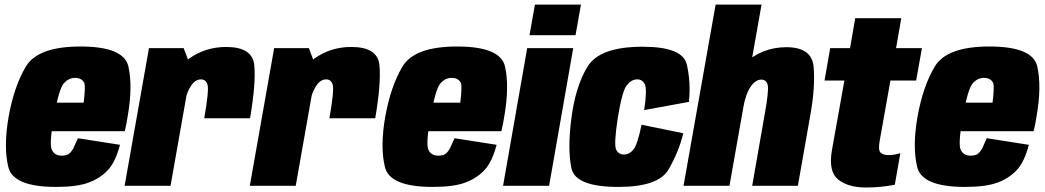

<svg xmlns="http://www.w3.org/2000/svg" viewBox="-20 -805 4528 832"><path d="M223 5 247 -130.5Q217 -130.5 205 -155Q192 -178 214 -299.5Q234.5 -415.5 255 -442Q276.5 -467.5 305 -467.5Q335.5 -467.5 346 -444Q350.5 -424.5 342.5 -360H208L186.5 -236.5H520.5Q528 -265.5 533 -299.5Q556 -429 536.5 -516.5Q517 -603.5 329 -603.5Q144 -603.5 92 -516.5Q41 -430.5 17.5 -300Q-5.5 -169 16 -81.5Q36.5 5 223 5ZM247 -130.5 223 5Q314.5 5 364.5 -14Q413.5 -32 447 -67.5Q480 -102 500 -177.5L317.5 -206Q306 -179.5 297.5 -161.5Q287 -144 277 -137Q265.5 -130.5 247 -130.5Z M865 -292.5H1063.5Q1089.5 -444.5 1081.8 -523Q1074 -601.5 960 -601.5Q871 -601.5 801 -552.2Q731 -503 713 -400.5L784.5 -375.5Q790.5 -407.5 808.5 -434.2Q826.5 -461 851 -461Q873 -461 879.5 -436.8Q886 -412.5 865 -292.5ZM520 0H719L809 -509L776 -596.5H625.5Z M1407.5 -292.5H1606Q1632 -444.5 1624.2 -523Q1616.5 -601.5 1502.5 -601.5Q1413.5 -601.5 1343.5 -552.2Q1273.5 -503 1255.5 -400.5L1327 -375.5Q1333 -407.5 1351 -434.2Q1369 -461 1393.5 -461Q1415.5 -461 1422 -436.8Q1428.5 -412.5 1407.5 -292.5ZM1062.5 0H1261.5L1351.5 -509L1318.5 -596.5H1168Z M1855 5 1879 -130.5Q1849 -130.5 1837 -155Q1824 -178 1846 -299.5Q1866.5 -415.5 1887 -442Q1908.5 -467.5 1937 -467.5Q1967.5 -467.5 1978 -444Q1982.5 -424.5 1974.5 -360H1840L1818.5 -236.5H2152.5Q2160 -265.5 2165 -299.5Q2188 -429 2168.5 -516.5Q2149 -603.5 1961 -603.5Q1776 -603.5 1724 -516.5Q1673 -430.5 1649.5 -300Q1626.5 -169 1648 -81.5Q1668.5 5 1855 5ZM1879 -130.5 1855 5Q1946.5 5 1996.5 -14Q2045.5 -32 2079 -67.5Q2112 -102 2132 -177.5L1949.5 -206Q1938 -179.5 1929.5 -161.5Q1919 -144 1909 -137Q1897.5 -130.5 1879 -130.5Z M2160 0H2359.5L2464 -596.5H2264.5ZM2298 -785 2274.5 -652.5H2474L2497.5 -785Z M2659.5 5Q2833.5 5 2877.2 -70.8Q2921 -146.5 2941 -227.5L2760 -264.5Q2743 -180.5 2725.5 -158Q2708 -135.5 2683.5 -135.5Q2658.5 -135.5 2649.2 -159Q2640 -182.5 2657 -293.5Q2676 -411.5 2696.5 -436.2Q2717 -461 2741 -461Q2765 -461 2774.8 -438.5Q2784.5 -416 2771.5 -328L2965.5 -363.5Q2974 -448.5 2956.2 -525.5Q2938.5 -602.5 2764.5 -602.5Q2578.5 -602.5 2525.8 -516Q2473 -429.5 2455.5 -288.5Q2439 -157 2456.2 -76Q2473.5 5 2659.5 5Z M2942 0H3141L3280 -785H3081ZM3239.5 0H3437.5L3492.5 -312.5Q3513 -428.5 3505.8 -514.5Q3498.5 -600.5 3387.5 -600.5Q3282.5 -600.5 3203.8 -528.2Q3125 -456 3108 -361L3200.5 -338Q3211.5 -398.5 3232.8 -429.2Q3254 -460 3279 -460Q3302 -460 3307 -435Q3312 -410 3293 -306Z M3732.5 7.5Q3796 7.5 3857.5 -4.5L3881.5 -141.5Q3857 -133 3829.5 -133Q3806.5 -133 3795.8 -143.8Q3785 -154.5 3791.5 -192L3838.5 -456H3950L3975 -596.5H3863L3885.5 -726H3686L3663.5 -596.5H3577.5L3553 -456H3639L3585 -154Q3569 -61.5 3612.2 -27Q3655.5 7.5 3732.5 7.5Z M4161.5 5 4185.5 -130.5Q4155.5 -130.5 4143.5 -155Q4130.5 -178 4152.5 -299.5Q4173 -415.5 4193.5 -442Q4215 -467.5 4243.5 -467.5Q4274 -467.5 4284.5 -444Q4289 -424.5 4281 -360H4146.5L4125 -236.5H4459Q4466.5 -265.5 4471.5 -299.5Q4494.5 -429 4475 -516.5Q4455.5 -603.5 4267.5 -603.5Q4082.5 -603.5 4030.5 -516.5Q3979.5 -430.5 3956 -300Q3933 -169 3954.5 -81.5Q3975 5 4161.5 5ZM4185.5 -130.5 4161.5 5Q4253 5 4303 -14Q4352 -32 4385.5 -67.5Q4418.5 -102 4438.5 -177.5L4256 -206Q4244.5 -179.5 4236 -161.5Q4225.5 -144 4215.5 -137Q4204 -130.5 4185.5 -130.5Z"/></svg>

Font: Anybody Condensed Black
Style: Italic
Weight: 900
Width: 3
Italic angle: -10°
Version: Version 1.113;gftools[0.9.25]